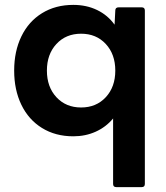

<svg xmlns="http://www.w3.org/2000/svg" viewBox="-20 -548 681 786"><path d="M456 218Q443 218 443 205V-63Q414 -28 372 -9Q330 10 280 10Q207 10 152 -24Q97 -58 67.5 -119Q38 -180 38 -259Q38 -338 67.5 -399Q97 -460 152 -494Q207 -528 280 -528Q334 -528 377.5 -507Q421 -486 449 -447L452 -505Q452 -518 466 -518H560Q573 -518 573 -505V205Q573 218 560 218ZM452 -259Q452 -326 413 -368Q374 -410 312 -410Q250 -410 211 -368Q172 -326 172 -259Q172 -192 211 -150Q250 -108 312 -108Q374 -108 413 -150Q452 -192 452 -259Z"/></svg>

Font: LINE Seed Sans TH App
Style: Bold
Weight: 700
Designer: Dalton Maag Ltd | Thai characters by Cadson Demak Co.,Ltd.
Foundry: Dalton Maag Ltd
Version: Version 1.003